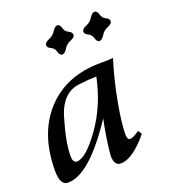

<svg xmlns="http://www.w3.org/2000/svg" viewBox="-133 -808 805 914"><g transform="rotate(-20 269.5 -351.0)"><path d="M129.4 -70.3Q174.8 -70.3 250 -175.3Q325.2 -280.3 354 -418.9Q310.1 -418 274.9 -413.1Q178.7 -408.2 143.8 -291Q108.9 -173.8 108.9 -106.4Q108.9 -70.3 129.4 -70.3ZM322.8 9.8Q289.1 9.8 289.1 -41Q295.9 -122.1 316.4 -220.7Q165 9.8 55.2 9.8Q15.6 9.8 15.6 -63Q15.6 -251.5 118.2 -362.1Q220.7 -472.7 395 -472.7Q442.4 -472.7 458.5 -475.1Q426.8 -371.6 408.2 -269.8Q389.6 -168 389.6 -113.8Q389.6 -84.5 403.8 -84.5Q420.4 -84.5 451.7 -107.9L464.4 -88.9Q383.3 9.8 322.8 9.8ZM237.8 -572.3Q224.6 -573.7 219.7 -593Q214.8 -612.3 197.5 -620.1Q180.2 -627.9 180.2 -640.1Q180.2 -654.3 205.1 -664.1Q225.6 -672.4 237.1 -691.4Q248.5 -710.4 262.2 -711.9Q275.9 -710.4 280.8 -691.4Q285.6 -672.4 302.7 -664.3Q319.8 -656.2 319.8 -644.5Q319.8 -629.9 295.4 -620.6Q274.9 -612.3 263.4 -593Q252 -573.7 237.8 -572.3ZM426.3 -572.3Q413.1 -573.7 408.2 -593Q403.3 -612.3 386 -620.1Q368.7 -627.9 368.7 -640.1Q368.7 -654.3 393.6 -664.1Q414.1 -672.4 425.5 -691.4Q437 -710.4 450.7 -711.9Q464.4 -710.4 469.2 -691.4Q474.1 -672.4 491.2 -664.3Q508.3 -656.2 508.3 -644.5Q508.3 -629.9 483.9 -620.6Q463.4 -612.3 451.9 -593Q440.4 -573.7 426.3 -572.3Z"/></g></svg>

Font: Kelvinch
Style: Italic
Weight: 400
Italic angle: -10°
Designer: Paul James Miller
Foundry: High-Logic / Made with FontCreator
Version: Version 3.40;July 22, 2017;FontCreator 11.0.0.2388 64-bit